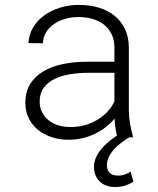

<svg xmlns="http://www.w3.org/2000/svg" viewBox="-20 -558 640 780"><path d="M455.1 -7.3Q451.2 -22.9 448.7 -40.5Q446.3 -58.1 445.3 -76.2Q430.2 -57.6 410.2 -42Q390.1 -26.4 366.5 -14.9Q342.8 -3.4 315.4 3.2Q288.1 9.8 258.3 9.8Q221.2 9.8 189.2 -1Q157.2 -11.7 133.5 -31.2Q109.9 -50.8 96.4 -78.4Q83 -106 83 -140.1Q83 -185.5 103 -217.3Q123 -249 157.2 -268.8Q191.4 -288.6 236.3 -297.9Q281.2 -307.1 330.6 -307.1H444.8V-367.2Q444.3 -397 433.1 -419.7Q421.9 -442.4 402.6 -457.8Q383.3 -473.1 356.7 -481Q330.1 -488.8 298.8 -488.8Q270.5 -488.8 244.9 -481.4Q219.2 -474.1 199.5 -460.4Q179.7 -446.8 167.5 -427Q155.3 -407.2 154.3 -382.3L95.7 -382.8Q97.2 -416.5 113.5 -444.8Q129.9 -473.1 157.7 -493.9Q185.5 -514.6 222.4 -526.4Q259.3 -538.1 301.3 -538.1Q343.3 -538.1 380.1 -527.3Q417 -516.6 444.1 -495.1Q471.2 -473.6 487.1 -441.4Q502.9 -409.2 503.4 -366.2V-110.4Q503.4 -84 508.1 -57.1Q512.7 -30.3 519.5 -5.9L520 0H504.9Q488.3 10.3 471.9 22.5Q455.6 34.7 442.9 48.8Q430.2 63 422.1 79.1Q414.1 95.2 414.1 113.3Q414.6 132.8 425.5 143.8Q436.5 154.8 457.5 155.3Q473.1 155.8 486.8 150.9Q500.5 146 510.7 139.2L522 180.2Q507.8 189.5 489.5 195.6Q471.2 201.7 446.3 201.7Q428.2 201.7 412.8 196.3Q397.5 190.9 386 180.2Q374.5 169.4 368.2 154.3Q361.8 139.2 361.8 119.1Q361.8 100.6 369.4 83Q377 65.4 389.9 49.3Q402.8 33.2 419.7 19Q436.5 4.9 455.1 -7.3ZM264.6 -42Q295.4 -41.5 323.5 -49.3Q351.6 -57.1 375 -71Q398.4 -85 416.5 -104.2Q434.6 -123.5 444.8 -146.5V-262.2H338.4Q299.8 -262.2 264.2 -256.3Q228.5 -250.5 201.2 -237.1Q173.8 -223.6 157.5 -201.2Q141.1 -178.7 141.1 -145Q141.1 -121.1 150.9 -102.1Q160.6 -83 177.2 -69.6Q193.8 -56.2 216.3 -49.1Q238.8 -42 264.6 -42Z"/></svg>

Font: Roboto Mono Light
Style: Regular
Weight: 300
Designer: Google
Version: Version 2.000985; 2015; ttfautohint (v1.3)